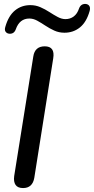

<svg xmlns="http://www.w3.org/2000/svg" viewBox="-20 -947 477 974"><path d="M97 7Q70 7 59 -9Q48 -25 52 -54L149 -661Q157 -712 207 -712Q260 -712 250 -651L154 -45Q145 7 97 7ZM27 -776Q15 -777 8.5 -786Q2 -795 7 -811Q23 -867 56 -894Q89 -921 134 -921Q161 -921 185 -910.5Q209 -900 230.5 -886Q252 -872 272.5 -861Q293 -850 312 -850Q336 -850 354 -863.5Q372 -877 381 -904Q390 -928 414 -927Q427 -926 433 -917Q439 -908 435 -892Q419 -835 385.5 -808Q352 -781 307 -781Q279 -781 255 -792Q231 -803 210 -817Q189 -831 169 -842Q149 -853 129 -853Q79 -853 60 -798Q51 -774 27 -776Z"/></svg>

Font: Nunito SemiBold
Style: Italic
Weight: 600
Italic angle: -9°
Designer: Vernon Adams
Foundry: Vernon Adams
Version: Version 3.601; ttfautohint (v1.8.2.53-6de2)